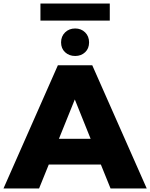

<svg xmlns="http://www.w3.org/2000/svg" viewBox="-34 -1071 854 1091"><path d="M-14.2 0 294.9 -700.2H490.2L799.8 0H594.2L539.1 -136.2H243.2L188 0ZM195.8 -954.1V-1050.8H589.8V-954.1ZM300.8 -282.2H481L391.1 -505.9ZM449.7 -774.2Q427.2 -752.9 393.1 -752.9Q358.9 -752.9 335.9 -774.2Q313 -795.4 313 -830.1Q313 -864.7 335.9 -887Q358.9 -909.2 393.1 -909.2Q427.2 -909.2 449.7 -887Q472.2 -864.7 472.2 -830.1Q472.2 -795.4 449.7 -774.2Z"/></svg>

Font: Montserrat ExtraBold
Style: Regular
Weight: 800
Designer: Julieta Ulanovsky
Foundry: Julieta Ulanovsky
Version: Version 9.000